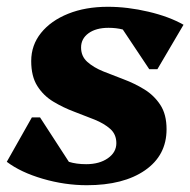

<svg xmlns="http://www.w3.org/2000/svg" viewBox="-37 -531 561 566"><path d="M219 15Q154 15 89 -4Q24 -23 -17 -54L57 -185H81L166 -54Q188 -47 217 -47Q256 -47 281 -64.5Q306 -82 306 -109Q306 -135 288 -151Q270 -167 241.5 -178.5Q213 -190 181 -202Q149 -214 120 -231.5Q91 -249 73 -277.5Q55 -306 55 -351Q55 -398 84 -434Q113 -470 164 -490.5Q215 -511 281 -511Q339 -511 400.5 -496.5Q462 -482 504 -458L427 -327H403L325 -444Q306 -449 283 -449Q246 -449 224 -433Q202 -417 202 -391Q202 -365 220.5 -348.5Q239 -332 267.5 -320.5Q296 -309 328 -297Q360 -285 388.5 -267.5Q417 -250 435.5 -222Q454 -194 454 -150Q454 -73 390.5 -29Q327 15 219 15Z"/></svg>

Font: Platypi
Style: Bold Italic
Weight: 700
Italic angle: -13°
Designer: David Sargent
Foundry: Bolt Cutter Type
Version: Version 1.200; ttfautohint (v1.8.4.7-5d5b)